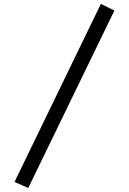

<svg xmlns="http://www.w3.org/2000/svg" viewBox="-20 -850 655 976"><path d="M561.5 -796.4 123.6 105.6 53.8 74.9 492.8 -830.3Z"/></svg>

Font: Fira Code Fixed
Style: Regular
Weight: 400
Monospace: yes
Designer: Carrois Corporate, Edenspiekermann AG, Nikita Prokopov
Foundry: Carrois Corporate, Edenspiekermann AG, Nikita Prokopov
Version: Version 5.002